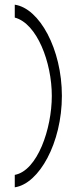

<svg xmlns="http://www.w3.org/2000/svg" viewBox="-20 -714 328 819"><path d="M43 32V85C147 70 244 -105 244 -305C244 -505 148 -679 43 -694V-639C138 -614 201 -448 201 -305C201 -165 140 14 43 32Z"/></svg>

Font: Charger Sport
Style: HL
Weight: 100
Designer: Jasper
Foundry: Cannot Into Space Fonts
Version: Version 1.1